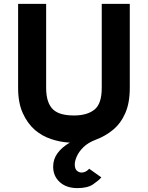

<svg xmlns="http://www.w3.org/2000/svg" viewBox="-20 -720 760 986"><path d="M377.5 246Q321 246 287 215.2Q253 184.5 253 136Q253 97 275.5 66.5Q298 36 339 12H333Q288 9.5 242 -6Q196 -21.5 160 -52Q121 -86 97 -139Q73 -192 73 -268.5V-700H217V-268.5Q217 -189.5 254.5 -156Q272.5 -140.5 298.8 -133.8Q325 -127 360 -127Q427 -127 464.8 -156.8Q502.5 -186.5 502.5 -268.5V-700H646.5V-268.5Q646.5 -191 623.2 -138.5Q600 -86 560.2 -53.2Q520.5 -20.5 470.5 -2Q431.5 13 408.2 36Q385 59 374.5 82.8Q364 106.5 364 124.5Q364 147 374.8 156.5Q385.5 166 398 166Q411 166 421.2 160.2Q431.5 154.5 438 146.5L500.5 191Q486 207.5 457.8 226.8Q429.5 246 377.5 246Z"/></svg>

Font: Overpass ExtraBold
Style: Regular
Weight: 800
Designer: Delve Withrington, Dave Bailey, Thomas Jockin
Foundry: Delve Fonts LLC
Version: Version 4.000; ttfautohint (v1.8.3)